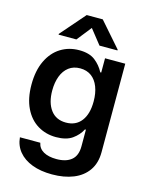

<svg xmlns="http://www.w3.org/2000/svg" viewBox="-138 -834 876 1129"><g transform="rotate(15 299.5 -269.0)"><path d="M52.7 47.9H176.8Q183.1 81.5 213.6 98.9Q244.1 116.2 293 116.2Q351.1 116.2 383.5 89.4Q416 62.5 416 5.9V-95.7H410.2Q391.6 -59.1 355.2 -33.4Q318.8 -7.8 256.8 -7.8Q194.8 -7.8 145 -37.8Q95.2 -67.9 66.7 -126.7Q38.1 -185.5 38.1 -269.5Q38.1 -354.5 66.9 -414.8Q95.7 -475.1 145.5 -506.1Q195.3 -537.1 257.8 -537.1Q319.8 -537.1 355 -509.8Q390.1 -482.4 410.2 -443.4H416V-530.3H539.1V8.8Q539.1 74.7 507.6 119.9Q476.1 165 420.2 187.5Q364.3 210 291 210Q221.2 210 169.2 190.2Q117.2 170.4 87.2 134Q57.1 97.7 52.7 47.9ZM417 -267.6Q417 -317.9 402.3 -356Q387.7 -394 359.4 -414.8Q331.1 -435.5 291 -435.5Q250.5 -435.5 222.2 -414.1Q193.8 -392.6 179.4 -354.5Q165 -316.4 165 -267.6Q165 -192.9 197.8 -149.2Q230.5 -105.5 291 -105.5Q351.1 -105.5 384 -148.2Q417 -190.9 417 -267.6ZM294.9 -682.6 224.6 -593.8H116.2V-598.6L246.1 -748H343.8L474.6 -598.6V-593.8H365.2Z"/></g></svg>

Font: Pretendard SemiBold
Style: Regular
Weight: 600
Designer: Base glyphs from Inter by Rasmus Andersson; Hangeul glyphs from Noto Sans CJK(Source Han Sans) by Jang Soo-young and Kan
Foundry: Kil Hyung-jin
Version: Version 1.309